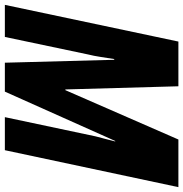

<svg xmlns="http://www.w3.org/2000/svg" viewBox="-6 -752 754 790"><g transform="rotate(90 371.0 -357.0)"><path d="M128 0 200 -342Q206 -366 210 -392.5Q214 -419 219 -450H222L234 0H353L556 -454H558Q553 -433 547.5 -413Q542 -393 537 -373L458 0H594L746 -714H550L347 -249H344L331 -714H147L-4 0Z"/></g></svg>

Font: Noto Sans UI Condensed ExtraBold
Style: Italic
Weight: 800
Width: 3
Designer: Monotype Design Team
Foundry: Monotype Imaging Inc.
Version: 1.001